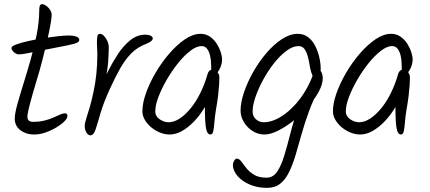

<svg xmlns="http://www.w3.org/2000/svg" viewBox="-20 -665 2071 925"><path d="M229 -594Q229 -580 223.5 -548.5Q218 -517 208 -473Q198 -429 184.5 -376.5Q171 -324 154 -269Q136 -209 127 -175Q118 -141 115 -125.5Q112 -110 112 -103Q112 -78 139 -78Q169 -78 193.5 -84Q218 -90 237 -98.5Q256 -107 269.5 -113Q283 -119 291 -119Q299 -119 302 -116Q305 -113 305 -107Q305 -95 290 -80Q275 -65 250.5 -50.5Q226 -36 198.5 -26.5Q171 -17 145 -17Q123 -17 106 -23Q89 -29 76.5 -39Q64 -49 57.5 -63Q51 -77 51 -92Q51 -117 63 -160.5Q75 -204 92.5 -260Q110 -316 127.5 -377.5Q145 -439 157 -500Q169 -561 169 -615Q169 -630 172 -637.5Q175 -645 184 -645Q189 -645 196.5 -641Q204 -637 211.5 -629.5Q219 -622 224 -613Q229 -604 229 -594ZM310 -494Q334 -494 348 -488.5Q362 -483 362 -473Q362 -465 351.5 -459.5Q341 -454 307.5 -447Q274 -440 206 -427Q148 -416 117.5 -409.5Q87 -403 70 -403Q63 -403 54.5 -408Q46 -413 40.5 -420.5Q35 -428 35 -434Q35 -442 57.5 -450.5Q80 -459 115.5 -467Q151 -475 189.5 -481Q228 -487 260.5 -490.5Q293 -494 310 -494Z M504 -436Q504 -409 501 -366Q498 -323 480 -243L473 -267Q485 -291 504.5 -329.5Q524 -368 549.5 -406.5Q575 -445 608 -471.5Q641 -498 680 -498Q696 -498 706 -493Q716 -488 716 -480Q716 -474 709 -467.5Q702 -461 685 -454Q642 -438 612.5 -408Q583 -378 559 -335.5Q535 -293 509 -236Q478 -168 463.5 -117.5Q449 -67 440 -40Q431 -13 415 -13Q408 -13 401.5 -19.5Q395 -26 391.5 -36.5Q388 -47 388 -58Q388 -70 395 -92Q402 -114 412 -147.5Q422 -181 431 -225Q439 -262 444 -307Q449 -352 449 -405Q449 -417 448 -431.5Q447 -446 447 -459Q447 -477 449 -489.5Q451 -502 462 -502Q471 -502 480.5 -492.5Q490 -483 497 -468Q504 -453 504 -436Z M1050 -378Q1050 -365 1046 -352Q1042 -339 1036 -328.5Q1030 -318 1023.5 -311.5Q1017 -305 1013 -305Q1003 -305 1000 -316Q997 -327 997 -354Q997 -375 992.5 -395.5Q988 -416 978 -429.5Q968 -443 951 -443Q927 -443 897.5 -420.5Q868 -398 838.5 -361.5Q809 -325 784 -282Q759 -239 743.5 -198.5Q728 -158 728 -128Q728 -105 749 -90.5Q770 -76 792 -76Q818 -76 845 -93.5Q872 -111 898 -142.5Q924 -174 945 -216.5Q966 -259 980 -308Q982 -317 988.5 -323.5Q995 -330 1005 -330Q1011 -330 1016.5 -327Q1022 -324 1027 -318.5Q1032 -313 1034.5 -306Q1037 -299 1037 -291Q1037 -276 1035.5 -254Q1034 -232 1030.5 -202.5Q1027 -173 1020 -134Q1015 -103 1013 -76.5Q1011 -50 1007.5 -33.5Q1004 -17 994 -17Q981 -17 975.5 -35.5Q970 -54 968.5 -85Q967 -116 967 -156Q967 -170 969 -183Q971 -196 975 -209L992 -206Q982 -174 961.5 -140.5Q941 -107 914 -79Q887 -51 857 -34Q827 -17 797 -17Q774 -17 750.5 -26.5Q727 -36 708 -52Q689 -68 677.5 -88Q666 -108 666 -129Q666 -168 683.5 -217Q701 -266 730.5 -316Q760 -366 796.5 -408Q833 -450 871.5 -476Q910 -502 946 -502Q972 -502 991.5 -488.5Q1011 -475 1024 -454.5Q1037 -434 1043.5 -413.5Q1050 -393 1050 -378Z M1525 -334Q1525 -311 1518 -300Q1511 -289 1500 -289Q1491 -289 1485 -302Q1479 -315 1474 -338Q1470 -365 1464 -389Q1458 -413 1447.5 -428Q1437 -443 1418 -443Q1391 -443 1360.5 -420.5Q1330 -398 1301 -361.5Q1272 -325 1248.5 -282Q1225 -239 1211 -198.5Q1197 -158 1197 -128Q1197 -105 1213 -90.5Q1229 -76 1251 -76Q1275 -76 1301.5 -86.5Q1328 -97 1355 -117.5Q1382 -138 1407 -166.5Q1432 -195 1453 -230.5Q1474 -266 1489 -308Q1492 -317 1497.5 -323.5Q1503 -330 1513 -330Q1520 -330 1524.5 -324Q1529 -318 1532 -308.5Q1535 -299 1535 -289Q1535 -259 1515.5 -223Q1496 -187 1464 -150.5Q1432 -114 1394.5 -84Q1357 -54 1320 -35.5Q1283 -17 1254 -17Q1223 -17 1196.5 -34Q1170 -51 1154.5 -77.5Q1139 -104 1139 -132Q1139 -171 1155.5 -220Q1172 -269 1200 -318.5Q1228 -368 1263.5 -409.5Q1299 -451 1338 -476.5Q1377 -502 1414 -502Q1444 -502 1465 -485.5Q1486 -469 1499 -443Q1512 -417 1518.5 -388Q1525 -359 1525 -334ZM1473 -265 1521 -243Q1490 -187 1469 -130Q1448 -73 1433 -19Q1418 35 1404 82Q1390 129 1372.5 164.5Q1355 200 1330 220Q1305 240 1267 240Q1228 240 1197.5 229.5Q1167 219 1145.5 202.5Q1124 186 1113 167Q1102 148 1102 130Q1102 124 1104.5 117Q1107 110 1111.5 104.5Q1116 99 1120 99Q1132 99 1142.5 113Q1153 127 1167 145Q1181 163 1204 177Q1227 191 1264 191Q1295 191 1314.5 163Q1334 135 1348.5 88Q1363 41 1378 -18.5Q1393 -78 1415.5 -141.5Q1438 -205 1473 -265Z M1968 -378Q1968 -365 1964 -352Q1960 -339 1954 -328.5Q1948 -318 1941.5 -311.5Q1935 -305 1931 -305Q1921 -305 1918 -316Q1915 -327 1915 -354Q1915 -375 1910.5 -395.5Q1906 -416 1896 -429.5Q1886 -443 1869 -443Q1845 -443 1815.5 -420.5Q1786 -398 1756.5 -361.5Q1727 -325 1702 -282Q1677 -239 1661.5 -198.5Q1646 -158 1646 -128Q1646 -105 1667 -90.5Q1688 -76 1710 -76Q1736 -76 1763 -93.5Q1790 -111 1816 -142.5Q1842 -174 1863 -216.5Q1884 -259 1898 -308Q1900 -317 1906.5 -323.5Q1913 -330 1923 -330Q1929 -330 1934.5 -327Q1940 -324 1945 -318.5Q1950 -313 1952.5 -306Q1955 -299 1955 -291Q1955 -276 1953.5 -254Q1952 -232 1948.5 -202.5Q1945 -173 1938 -134Q1933 -103 1931 -76.5Q1929 -50 1925.5 -33.5Q1922 -17 1912 -17Q1899 -17 1893.5 -35.5Q1888 -54 1886.5 -85Q1885 -116 1885 -156Q1885 -170 1887 -183Q1889 -196 1893 -209L1910 -206Q1900 -174 1879.5 -140.5Q1859 -107 1832 -79Q1805 -51 1775 -34Q1745 -17 1715 -17Q1692 -17 1668.5 -26.5Q1645 -36 1626 -52Q1607 -68 1595.5 -88Q1584 -108 1584 -129Q1584 -168 1601.5 -217Q1619 -266 1648.5 -316Q1678 -366 1714.5 -408Q1751 -450 1789.5 -476Q1828 -502 1864 -502Q1890 -502 1909.5 -488.5Q1929 -475 1942 -454.5Q1955 -434 1961.5 -413.5Q1968 -393 1968 -378Z"/></svg>

Font: Kalam Variable Light
Style: Regular
Weight: 300
Designer: Lipi Raval, Jonny Pinhorn
Foundry: Indian Type Foundry
Version: Version 3.000